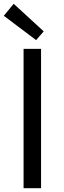

<svg xmlns="http://www.w3.org/2000/svg" viewBox="-23 -990 336 1010"><path d="M101 0H193V-733H101ZM167 -779 207 -825 49 -970 -3 -907Z"/></svg>

Font: Noto Sans CJK HK
Style: Regular
Weight: 400
Designer: Ryoko NISHIZUKA 西塚涼子 (kana, bopomofo & ideographs); Paul D. Hunt (Latin, Greek & Cyrillic); Sandoll Communications 산돌커뮤니
Foundry: Adobe
Version: Version 2.004;hotconv 1.0.118;makeotfexe 2.5.65603